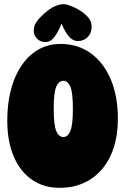

<svg xmlns="http://www.w3.org/2000/svg" viewBox="-20 -909 601 922"><path d="M266 -7Q190 -7 133.5 -46Q77 -85 46 -157.5Q15 -230 15 -329Q15 -439 46.5 -522Q78 -605 135.5 -651.5Q193 -698 271 -698Q354 -698 416 -653Q478 -608 512 -527.5Q546 -447 546 -340Q546 -237 511.5 -162.5Q477 -88 414 -47.5Q351 -7 266 -7ZM284 -251Q305 -251 317.5 -279Q330 -307 330 -386Q330 -466 317.5 -493.5Q305 -521 284 -521Q263 -521 250.5 -493.5Q238 -466 238 -386Q238 -307 250.5 -279Q263 -251 284 -251ZM285 -889Q299 -889 324 -879Q349 -869 374 -852Q396 -836 408 -819.5Q420 -803 420 -782Q420 -750 401 -731Q382 -712 355 -712Q329 -712 310 -734.5Q291 -757 276 -796Q256 -749 238.5 -728Q221 -707 199 -707Q174 -707 158 -723Q142 -739 142 -762Q142 -785 155 -803.5Q168 -822 190 -842Q218 -867 241.5 -878Q265 -889 285 -889Z"/></svg>

Font: DynaPuff Condensed
Style: Bold
Weight: 700
Width: 3
Designer: Toshi Omagari, Jennifer Daniel
Foundry: Google Fonts
Version: Version 2.000; ttfautohint (v1.8.4.7-5d5b)